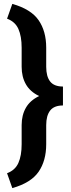

<svg xmlns="http://www.w3.org/2000/svg" viewBox="-20 -800 370 996"><path d="M16.6 98.6Q58.6 83 75.4 45.2Q92.3 7.3 92.3 -51.8V-150.9Q92.3 -202.6 114.3 -241Q136.2 -279.3 183.1 -301.8Q136.2 -324.2 114.3 -362.8Q92.3 -401.4 92.3 -453.6V-552.7Q92.3 -611.8 75.4 -649.7Q58.6 -687.5 16.6 -703.1L43.9 -779.8Q140.6 -752.4 180.2 -695.3Q219.7 -638.2 219.7 -552.7V-453.6Q219.7 -403.3 240.2 -377.2Q260.7 -351.1 306.6 -351.1V-252.9Q260.7 -252.9 240.2 -226.6Q219.7 -200.2 219.7 -150.9V-51.8Q219.7 33.7 180.2 91.1Q140.6 148.4 43.9 175.8Z"/></svg>

Font: Roboto Web
Style: Bold
Weight: 700
Designer: Google
Version: Version 1.200310; 2013